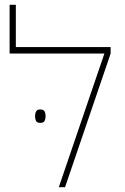

<svg xmlns="http://www.w3.org/2000/svg" viewBox="-20 -780 521 800"><path d="M46 -584H441V-557L251 0H225L415 -557H20V-760H46ZM126 -296Q126 -307 130.5 -315.5Q135 -324 147 -324Q162 -324 166 -315.5Q170 -307 170 -296Q170 -285 166 -276.5Q162 -268 147 -268Q134 -268 130 -276.5Q126 -285 126 -296Z"/></svg>

Font: Noto Sans Hebrew Thin
Style: Regular
Weight: 250
Designer: Monotype Design Team
Foundry: Monotype Imaging Inc.
Version: Version 2.003